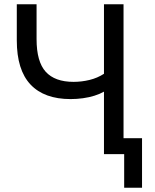

<svg xmlns="http://www.w3.org/2000/svg" viewBox="-20 -725 731 903"><path d="M564 158V0H469V-294Q450 -283 424.5 -275Q399 -267 370 -263Q341 -259 312 -259Q188 -259 123.5 -327.5Q59 -396 59 -535V-705H152V-541Q152 -435 195 -387.5Q238 -340 326 -340Q364 -340 401 -349Q438 -358 469 -378V-705H561V-75H648V158Z"/></svg>

Font: Nunito Sans 10pt SemiCondensed Medium
Style: Regular
Weight: 500
Width: 4
Designer: Vernon Adams
Foundry: Vernon Adams
Version: Version 3.101;gftools[0.9.27]